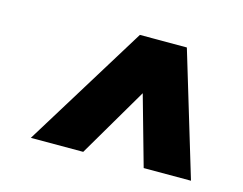

<svg xmlns="http://www.w3.org/2000/svg" viewBox="-62 -822 694 549"><g transform="rotate(15 285.0 -547.5)"><path d="M66 -365 291 -730H430L540 -365H400L342 -571L221 -365Z"/></g></svg>

Font: MuseoModerno ExtraBold
Style: Italic
Weight: 800
Italic angle: -9°
Designer: Pablo Cosgaya, Héctor Gatti, Marcela Romero, and the Authors of The MuseoModerno Project.
Foundry: Omnibus-Type Team
Version: Version 1.003